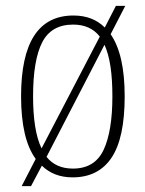

<svg xmlns="http://www.w3.org/2000/svg" viewBox="-20 -596 497 656"><path d="M102 -53Q77 -87 64.5 -140.5Q52 -194 52 -267Q52 -543 231 -543Q297 -543 338 -502L376 -576H408L358 -479Q406 -410 406 -267Q406 -124 361 -57Q316 10 228 10Q164 10 123 -30L86 40H54ZM321 -471Q289 -512 230 -512Q155 -512 124 -451Q93 -390 93 -267Q93 -210 100 -165Q107 -120 122 -89ZM229 -20Q304 -20 334 -84Q364 -148 364 -267Q364 -325 357.5 -368.5Q351 -412 337 -443L139 -60Q171 -20 229 -20Z"/></svg>

Font: Noto Serif Ethiopic Condensed ExtraLight
Style: Regular
Weight: 200
Width: 3
Designer: Monotype Design Team
Foundry: Monotype Imaging Inc.
Version: Version 2.102; ttfautohint (v1.8.4.7-5d5b)